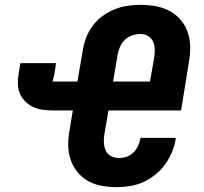

<svg xmlns="http://www.w3.org/2000/svg" viewBox="-20 -763 840 791"><path d="M460 8Q429 8 398.5 2.5Q368 -3 342.5 -17.5Q317 -32 298.5 -55Q280 -78 270.5 -106.5Q261 -135 261 -166Q261 -197 267 -229L280 -308H197Q176 -308 155 -311Q134 -314 116 -322.5Q98 -331 83.5 -345.5Q69 -360 61.5 -378.5Q54 -397 53.5 -418Q53 -439 57 -461L64 -503H211L204 -458Q203 -452 201 -445.5Q199 -439 198 -433V-431Q198 -430 197 -429.5Q196 -429 196 -428V-427H299L321 -555Q325 -582 335 -608Q345 -634 362 -657Q379 -680 402.5 -697Q426 -714 452 -724.5Q478 -735 505 -739Q532 -743 559 -743Q591 -743 621.5 -737.5Q652 -732 678.5 -718Q705 -704 724.5 -681Q744 -658 753.5 -629.5Q763 -601 763.5 -569.5Q764 -538 758 -506L726 -308H427L410 -210Q407 -192 408 -174.5Q409 -157 416 -142Q423 -127 438 -119.5Q453 -112 471 -112Q486 -112 502 -117.5Q518 -123 530 -135Q542 -147 549 -162.5Q556 -178 559 -194V-195H705L704 -192Q700 -164 689 -137.5Q678 -111 661 -87Q644 -63 620.5 -44Q597 -25 570.5 -13Q544 -1 516 3.5Q488 8 460 8ZM598 -427 615 -525Q618 -543 617.5 -560Q617 -577 610.5 -591.5Q604 -606 590 -614.5Q576 -623 559 -623Q542 -623 524.5 -617Q507 -611 494 -598.5Q481 -586 474 -569Q467 -552 464 -535L446 -427Z"/></svg>

Font: Iosevka Aile Heavy Oblique
Style: Regular
Weight: 900
Italic angle: -9°
Designer: Belleve Invis
Foundry: Belleve Invis
Version: Version 31.1.0; ttfautohint (v1.8.4)